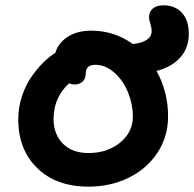

<svg xmlns="http://www.w3.org/2000/svg" viewBox="-20 -740 722 714"><path d="M309.1 -45.9Q189.5 -45.9 118.7 -114.7Q47.9 -183.6 47.9 -295.9Q47.9 -339.8 61.3 -381.1Q74.7 -422.4 96.2 -453.4Q117.7 -484.4 140.4 -506.8Q163.1 -529.3 186 -543.9Q196.3 -579.6 231.4 -602.8Q266.6 -626 319.8 -626Q404.8 -626 474.1 -576.2Q543.9 -584 543.9 -625Q543.9 -636.2 539.1 -651.4Q534.2 -666.5 534.2 -675.8Q534.2 -695.8 548.1 -708Q562 -720.2 587.9 -720.2Q630.9 -720.2 656.5 -692.6Q682.1 -665 682.1 -613.8Q682.1 -562.5 650.9 -526.9Q619.6 -491.2 562 -476.1Q605 -399.4 605 -307.1Q605 -232.9 566.2 -173.1Q527.3 -113.3 459.7 -79.6Q392.1 -45.9 309.1 -45.9ZM179.2 -297.9Q179.2 -240.7 213.9 -205.8Q248.5 -170.9 309.1 -170.9Q378.9 -170.9 426.5 -209.5Q474.1 -248 474.1 -307.1Q474.1 -351.6 456.5 -395.5Q439 -439.5 406 -469.2Q373 -499 334 -499Q298.8 -499 298.8 -465.8Q298.8 -447.3 287.1 -436.5Q275.4 -425.8 258.8 -425.8Q247.1 -425.8 236.8 -430.2Q179.2 -377 179.2 -297.9Z"/></svg>

Font: Shantell Sans Irregular
Style: Regular
Weight: 600
Designer: Stephen Nixon, Anya Danilova, Shantell Martin
Foundry: Arrow Type
Version: Version 1.006;[9816181b4]